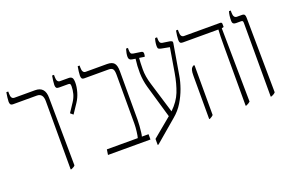

<svg xmlns="http://www.w3.org/2000/svg" viewBox="-91 -960 1986 1325"><g transform="rotate(-20 902.5 -297.5)"><path d="M254 6V-496Q254 -553 209 -553H35Q21 -553 16 -560Q11 -567 11 -580Q11 -592 13.5 -611Q16 -630 19 -647H33V-631Q33 -592 58 -592H210Q283 -592 283 -510L288 -12Q284 -6 276.5 -2Q269 2 260 6Z M402 -343 382 -360 425 -425Q442 -451 449 -477.5Q456 -504 456 -531Q456 -541 453.5 -547Q451 -553 440 -553H371Q357 -553 352 -559.5Q347 -566 347 -580Q347 -592 349.5 -611Q352 -630 355 -647H369V-630Q369 -592 394 -592H456Q473 -592 481 -583Q489 -574 489 -546Q489 -515 478.5 -478.5Q468 -442 448 -412Z M530 0 536 -39H763Q767 -52 771 -83.5Q775 -115 775 -140V-500Q775 -532 766 -542.5Q757 -553 736 -553H559Q544 -553 539.5 -560Q535 -567 535 -581Q535 -592 537.5 -611.5Q540 -631 543 -647H557V-631Q557 -592 582 -592H738Q775 -592 790 -574.5Q805 -557 805 -515V-158Q805 -138 803 -113.5Q801 -89 798.5 -68Q796 -47 793 -39H842V0Z M876 52V8L1016 -108L946 -349Q931 -402 930 -455Q929 -508 936 -559L912 -563Q888 -566 888 -590Q888 -614 898 -647H912V-632Q912 -614 916.5 -607Q921 -600 934 -598L988 -590Q1004 -588 1004 -573Q1004 -566 1003 -560.5Q1002 -555 1000 -550L961 -556Q958 -526 957.5 -473.5Q957 -421 976 -360L1045 -133Q1098 -184 1120.5 -241Q1143 -298 1156 -374L1186 -553L1128 -564Q1113 -567 1107.5 -571.5Q1102 -576 1102 -591Q1102 -606 1105 -622.5Q1108 -639 1112 -647H1126V-637Q1126 -619 1130 -610.5Q1134 -602 1147 -599L1200 -591Q1209 -589 1214.5 -585Q1220 -581 1218 -572L1180 -348Q1173 -304 1156 -256.5Q1139 -209 1112 -164.5Q1085 -120 1044 -86L882 52Z M1539 6V-420Q1539 -516 1542 -552V-553H1281Q1267 -553 1262 -559.5Q1257 -566 1257 -580Q1257 -592 1259.5 -611.5Q1262 -631 1265 -647H1279V-630Q1279 -592 1304 -592H1569Q1582 -592 1582 -579V-557L1567 -553L1574 -12Q1569 -7 1561.5 -2.5Q1554 2 1545 6ZM1271 6V-310Q1271 -339 1275 -353Q1279 -367 1287 -373L1299 -380L1303 -376V-12Q1295 -3 1277 6Z M1723 6V-535Q1723 -545 1720 -549Q1717 -553 1708 -553H1671Q1645 -553 1645 -578Q1645 -618 1654 -647H1667V-631Q1667 -592 1693 -592H1728Q1743 -592 1748 -585Q1753 -578 1753 -563L1759 -13Q1753 -6 1746 -2Q1739 2 1730 6Z"/></g></svg>

Font: Noto Serif Hebrew ExtraCondensed ExtraLight
Style: Regular
Weight: 200
Width: 2
Designer: Monotype Design Team
Foundry: Monotype Imaging Inc.
Version: Version 2.004; ttfautohint (v1.8.4.7-5d5b)